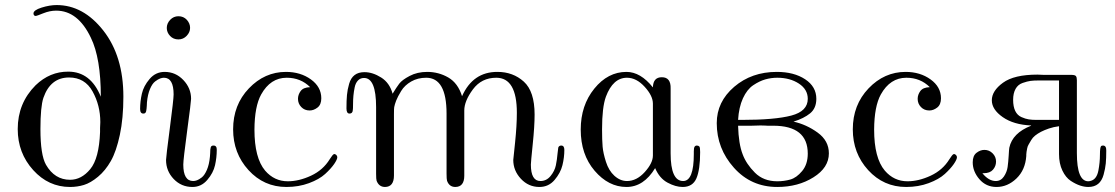

<svg xmlns="http://www.w3.org/2000/svg" viewBox="-20 -725 4392 756"><path d="M49.8 -216.8Q49.8 -318.8 120.1 -389.2Q176.3 -443.4 249 -442.9Q336.9 -442.9 377 -344.2Q377 -496.1 337.9 -576.2Q287.1 -683.1 201.2 -683.1Q176.3 -683.1 150.1 -672.6Q124 -662.1 121.1 -662.1Q112.3 -662.1 111.8 -671.9Q111.8 -685.1 143.8 -695.1Q175.8 -705.1 203.1 -705.1Q308.1 -705.1 387 -604.5Q465.8 -503.9 465.8 -344.2Q465.8 -259.3 451.9 -194.1Q438 -128.9 416.5 -91.1Q395 -53.2 366 -29.1Q336.9 -4.9 310.5 3.2Q284.2 11.2 255.9 11.2Q170.9 11.2 110.8 -55.2Q49.8 -122.6 49.8 -216.8ZM139.2 -216.8Q139.2 -114.7 161.1 -76.2Q195.3 -17.1 255.9 -17.1Q300.8 -17.1 335.4 -59.1Q370.1 -101.1 374 -205.1V-221.2Q374 -225.1 374.5 -232.7Q375 -240.2 375 -244.1Q375 -310.1 344.5 -365Q314 -419.9 252 -419.9Q178.7 -419.9 150.9 -339.8Q139.2 -304.7 139.2 -216.8Z M531.7 -295.9Q531.7 -325.7 538.6 -356Q545.4 -386.2 569.1 -414.1Q592.8 -441.9 628.4 -441.9Q671.4 -441.9 701.9 -409.9Q732.4 -377.9 732.4 -335.9Q732.4 -324.7 717 -210.4Q701.7 -96.2 701.7 -77.1Q701.7 -12.2 740.7 -12.2Q747.6 -12.2 755.6 -15.1Q763.7 -18.1 774.7 -26.6Q785.6 -35.2 794.7 -56.2Q803.7 -77.1 806.6 -107.9Q807.6 -113.8 807.6 -122.3Q807.6 -130.9 808.1 -135.5Q808.6 -140.1 809.6 -144Q810.5 -147.9 813 -149.9Q815.4 -151.9 820.8 -151.9Q834 -151.9 833.5 -134.8Q833.5 -105 826.7 -74.5Q819.8 -43.9 796.1 -16.4Q772.5 11.2 737.8 11.2Q693.8 11.2 663.8 -20.3Q633.8 -51.8 633.8 -95.2Q633.8 -106.4 648.7 -220.2Q663.6 -334 663.6 -353Q663.6 -418.9 625.5 -418.9Q618.7 -418.9 610.6 -416Q602.5 -413.1 591.1 -404.5Q579.6 -396 570.6 -374.5Q561.5 -353 558.6 -321.8Q558.6 -317.9 558.1 -309.8Q557.6 -301.8 557.1 -297.4Q556.6 -293 555.7 -288.1Q554.7 -283.2 552.2 -280.5Q549.8 -277.8 544.4 -277.8Q531.7 -277.8 531.7 -295.9ZM682.6 -661.1Q702.6 -661.1 715.6 -647Q728.5 -632.8 728.5 -615.2Q728.5 -598.1 715.1 -584Q701.7 -569.8 682.6 -569.8Q662.6 -569.8 649.7 -583.5Q636.7 -597.2 636.7 -615Q636.7 -632.8 650.1 -647Q663.6 -661.1 682.6 -661.1Z M897.9 -215.8Q897.9 -312 960 -377Q1022 -441.9 1106 -441.9Q1163.1 -441.9 1204.1 -412.4Q1245.1 -382.8 1245.1 -337.9Q1245.1 -313 1230.2 -301.5Q1215.3 -290 1199.2 -290Q1179.2 -290 1166.3 -303.5Q1153.3 -316.9 1153.3 -335.9Q1153.3 -352.1 1163.8 -366.5Q1174.3 -380.9 1201.2 -381.8Q1164.1 -418.9 1108.9 -418.9Q1044.9 -418.9 1008.3 -353Q982.4 -306.2 981.9 -214.8Q981.9 -103 1023.9 -53.2Q1060.1 -11.2 1113.3 -11.2Q1157.2 -11.2 1204.6 -33.2Q1252 -55.2 1278.3 -98.1Q1289.6 -116.2 1294.9 -118.2Q1299.8 -119.1 1304 -115Q1308.1 -110.8 1308.1 -106Q1308.1 -97.2 1295.7 -79.1Q1283.2 -61 1260.3 -40Q1237.3 -19 1196.8 -3.9Q1156.2 11.2 1107.9 11.2Q1019 11.2 958.5 -55.2Q897.9 -121.6 897.9 -215.8Z M1344.2 -297.9Q1344.2 -330.1 1346.2 -351.1Q1348.1 -372.1 1354.7 -395Q1361.3 -418 1376.2 -429.4Q1391.1 -440.9 1415 -440.9Q1447.3 -440.9 1480.7 -419.9Q1514.2 -398.9 1525.9 -356Q1541 -380.9 1552 -395.5Q1563 -410.2 1593 -426Q1623 -441.9 1662.1 -441.9Q1707 -441.9 1745.1 -419.9Q1783.2 -397.9 1799.3 -346.2Q1842.3 -442.4 1939 -441.9Q2000 -441.9 2042.5 -403.6Q2085 -365.2 2085 -273.9Q2085 -228 2077.6 -157Q2070.3 -85.9 2070.3 -77.1Q2070.3 -12.2 2107.9 -12.2Q2131.8 -12.2 2147.9 -32Q2164.1 -51.8 2168.7 -74Q2173.3 -96.2 2175.3 -120.1L2178.2 -144Q2181.2 -151.9 2189.9 -151.9Q2202.1 -151.9 2202.1 -134.8Q2202.1 -105 2194.6 -74.5Q2187 -43.9 2163.6 -16.4Q2140.1 11.2 2104 11.2Q2061 11.2 2031 -21Q2001 -53.2 2001 -95.2Q2001 -96.2 2008.1 -163.6Q2015.1 -231 2015.1 -280.8Q2015.1 -418.9 1934.1 -418.9Q1876 -418.9 1842 -373Q1808.1 -327.1 1808.1 -290V-33.2Q1808.1 10.7 1772.9 11.2Q1749 11.2 1740.2 -13.2Q1738.3 -19 1738.3 -42V-277.8Q1738.3 -418.9 1658.2 -418.9Q1625 -418.9 1599.1 -404.1Q1573.2 -389.2 1559.6 -366.7Q1545.9 -344.2 1540 -329.1Q1534.2 -314 1532.2 -303.2Q1531.2 -298.3 1531.2 -274.9V-34.2Q1531.2 10.7 1496.1 11.2Q1472.2 11.2 1462.9 -13.2Q1460.9 -19 1460.9 -41V-303.2Q1460.9 -418.5 1413.1 -418Q1398.9 -418 1389.4 -408Q1379.9 -397.9 1376.5 -380.9Q1373 -363.8 1371.6 -348.4Q1370.1 -333 1370.1 -314.5Q1370.1 -295.9 1369.1 -291Q1368.2 -277.8 1356.2 -277.8Q1344.2 -277.8 1344.2 -297.9Z M2266.6 -214.8Q2266.6 -310.1 2320.1 -376Q2373.5 -441.9 2446.8 -441.9Q2502 -441.9 2550.8 -380.9Q2551.8 -420.9 2585.9 -420.9Q2622.1 -420.9 2620.6 -376V-121.1Q2620.6 -12.2 2669.9 -12.2Q2711.9 -12.2 2711.9 -118.2V-128.9Q2711.9 -142.1 2714.8 -147Q2717.8 -151.9 2723.9 -151.9Q2730 -151.9 2733.9 -147.9Q2736.8 -144 2736.8 -126Q2736.8 -57.1 2722.2 -22.9Q2707.5 11.2 2668 11.2Q2640.1 11.2 2608.4 -5.9Q2576.7 -22.9 2559.6 -63Q2514.6 11.2 2446.8 11.2Q2376 11.2 2321.3 -52.7Q2266.6 -116.7 2266.6 -214.8ZM2350.6 -215.8Q2350.6 -172.9 2352.8 -147.5Q2355 -122.1 2366 -87.6Q2377 -53.2 2398.9 -33.2Q2421.9 -12.2 2448.7 -12.2Q2486.8 -12.2 2518.8 -47.6Q2550.8 -83 2550.8 -112.8V-316.9Q2550.8 -347.7 2518.3 -383.3Q2485.8 -418.9 2448.7 -418.9Q2393.6 -418.9 2365.7 -344.2Q2350.6 -302.7 2350.6 -215.8Z M2802.2 -240.2Q2802.2 -324.2 2870.8 -383.1Q2939.5 -441.9 3038.6 -441.9Q3106.4 -441.9 3150.4 -412.8Q3194.3 -383.8 3194.3 -335.9Q3194.3 -298.8 3169.9 -278.8Q3145.5 -258.8 3104.5 -246.1Q3155.3 -234.9 3199.5 -202.9Q3243.7 -170.9 3243.7 -121.1Q3243.7 -64.9 3183.1 -26.9Q3122.6 11.2 3040.5 11.2Q2937.5 11.2 2869.9 -64.5Q2802.2 -140.1 2802.2 -240.2ZM2886.2 -230Q2888.2 -158.2 2904.3 -117.2Q2918.5 -79.1 2952.4 -45.2Q2986.3 -11.2 3040.5 -11.2Q3067.4 -11.2 3091.8 -18.1Q3116.2 -24.9 3138.4 -51.5Q3160.6 -78.1 3160.6 -120.1Q3160.6 -230 3024.4 -230H3005.4Q3004.4 -230 3002 -230Q2999.5 -230 2992.9 -230.5Q2986.3 -231 2974.6 -231L2939.5 -230ZM2886.2 -252.9H2900.4Q3031.2 -252.9 3095.9 -270Q3160.6 -287.1 3160.6 -335.9Q3160.6 -373 3125.5 -396Q3090.3 -418.9 3040.5 -418.9Q3016.6 -418.9 2993.4 -412.4Q2970.2 -405.8 2945.8 -389.4Q2921.4 -373 2905.3 -337.9Q2889.2 -302.7 2886.2 -252.9Z M3337.9 -215.8Q3337.9 -312 3399.9 -377Q3461.9 -441.9 3545.9 -441.9Q3603 -441.9 3644 -412.4Q3685.1 -382.8 3685.1 -337.9Q3685.1 -313 3670.2 -301.5Q3655.3 -290 3639.2 -290Q3619.1 -290 3606.2 -303.5Q3593.3 -316.9 3593.3 -335.9Q3593.3 -352.1 3603.8 -366.5Q3614.3 -380.9 3641.1 -381.8Q3604 -418.9 3548.8 -418.9Q3484.9 -418.9 3448.2 -353Q3422.4 -306.2 3421.9 -214.8Q3421.9 -103 3463.9 -53.2Q3500 -11.2 3553.2 -11.2Q3597.2 -11.2 3644.5 -33.2Q3691.9 -55.2 3718.3 -98.1Q3729.5 -116.2 3734.9 -118.2Q3739.7 -119.1 3743.9 -115Q3748 -110.8 3748 -106Q3748 -97.2 3735.6 -79.1Q3723.1 -61 3700.2 -40Q3677.2 -19 3636.7 -3.9Q3596.2 11.2 3547.9 11.2Q3459 11.2 3398.4 -55.2Q3337.9 -121.6 3337.9 -215.8Z M3810.1 -85.9Q3810.1 -111.8 3825 -123.3Q3839.8 -134.8 3856 -134.8Q3875 -134.8 3888.4 -121.3Q3901.9 -107.9 3901.9 -88.9Q3901.9 -70.8 3889.9 -56.9Q3877.9 -43 3853 -43H3848.1Q3873 -12.2 3900.9 -12.2Q3920.9 -12.2 3932.9 -30Q3944.8 -47.9 3947.5 -67.4Q3950.2 -86.9 3951.7 -112.5Q3953.1 -138.2 3954.1 -143.1Q3966.3 -201.2 4040 -230V-231Q3971.2 -233.9 3928.2 -263.9Q3885.3 -293.9 3885.3 -330.1Q3885.3 -367.2 3929.2 -399.2Q3973.1 -431.2 4064.9 -431.2Q4068.8 -431.2 4077.4 -430.7Q4085.9 -430.2 4089.8 -430.2H4198.2Q4212.4 -430.2 4216.3 -425.5Q4220.2 -420.9 4220.2 -409.2V-122.1Q4220.2 -11.2 4265.1 -11.2Q4271 -11.2 4278.8 -14.2Q4298.8 -22 4304.9 -53.5Q4311 -85 4311 -115.5Q4311 -146 4315.9 -149.9Q4317.9 -151.9 4323.2 -151.9Q4336.4 -151.9 4335.9 -131.8Q4335.9 -102.1 4334 -81.5Q4332 -61 4325.4 -37.1Q4318.8 -13.2 4304 -1Q4289.1 11.2 4265.1 11.2Q4250 11.2 4232.9 5.6Q4215.8 0 4196 -12.9Q4176.3 -25.9 4163.1 -53.5Q4149.9 -81.1 4149.9 -118.2V-228Q4127.9 -225.1 4110.1 -219Q4092.3 -212.9 4079.1 -206.1Q4065.9 -199.2 4055.9 -191.2Q4045.9 -183.1 4040.5 -173.6Q4035.2 -164.1 4030.5 -156.5Q4025.9 -148.9 4024.4 -140.4Q4022.9 -131.8 4022 -127Q4021 -122.1 4021 -116.2V-110.8Q4017.1 -55.7 3982.2 -22.2Q3947.3 11.2 3903.8 11.2Q3862.8 11.2 3836.4 -19.3Q3810.1 -49.8 3810.1 -85.9ZM3969.2 -332Q3969.2 -305.2 3977.5 -288.1Q3985.8 -271 4002 -263.9Q4018.1 -256.8 4031 -254.9Q4043.9 -252.9 4062 -252.9H4149.9V-408.2H4070.8Q4050.8 -408.2 4037.8 -406.5Q4024.9 -404.8 4006.6 -398.4Q3988.3 -392.1 3978.8 -375Q3969.2 -357.9 3969.2 -332Z"/></svg>

Font: CMU Serif Upright Italic
Style: UprightItalic
Weight: 500
Version: Version 0.7.0